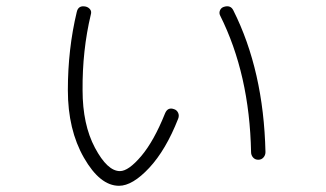

<svg xmlns="http://www.w3.org/2000/svg" viewBox="-20 -560 1040 612"><path d="M780.3 -75.2Q775.4 -323.2 681.6 -510.7Q677.7 -518.6 681.2 -526.9Q684.6 -535.2 693.4 -538.1Q714.8 -544.9 723.6 -527.3Q820.3 -335 826.2 -75.2Q826.2 -65.4 819.8 -58.1Q813.5 -50.8 803.2 -50.8Q793 -50.8 786.6 -58.1Q780.3 -65.4 780.3 -75.2ZM359.4 32.2Q298.8 32.2 247.6 -57.1Q196.3 -146.5 196.3 -272.5Q196.3 -403.3 224.6 -521.5Q229.5 -543.9 252.9 -539.1Q261.7 -537.1 267.1 -530.3Q272.5 -523.4 269.5 -513.7Q242.2 -399.4 243.2 -272.5Q243.2 -163.1 282.7 -88.9Q322.3 -14.6 362.3 -14.6Q389.6 -14.6 430.2 -62.5Q470.7 -110.4 505.9 -198.2Q514.6 -219.7 535.2 -211.9Q543.9 -209 547.9 -200.2Q551.8 -191.4 547.9 -181.6Q508.8 -82 455.6 -24.9Q402.3 32.2 359.4 32.2Z"/></svg>

Font: Rounded-X Mgen+ 1mn light
Style: Regular
Weight: 200
Designer: [Source Han Sans]
Ryoko NISHIZUKA  (kana & ideographs); Paul D. Hunt (Latin, Greek & Cyrillic); Wenlong ZHANG  (bopomofo
Version: Version 1.059.20150602